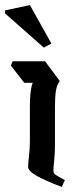

<svg xmlns="http://www.w3.org/2000/svg" viewBox="-44 -736 303 758"><path d="M200 2Q136 -22 101.5 -41.5Q67 -61 67 -77Q67 -91 70.5 -120.5Q74 -150 74 -178V-321Q74 -347 76.5 -369.5Q79 -392 85 -409H52L-1 -477L6 -494H134L192 -416Q180 -400 176.5 -376Q173 -352 173 -315V-167Q173 -131 170 -103.5Q167 -76 167 -62Q167 -52 174.5 -46.5Q182 -41 212 -25ZM-24 -683V-695L74 -716L159 -564L129 -548Z"/></svg>

Font: Jaini
Style: Regular
Weight: 400
Designer: Maithili Shingre, Girish Dalvi (Devanagari), Taresh Vohra (Latin)
Foundry: Ek Type
Version: Version 2.000; ttfautohint (v1.8.4.7-5d5b)